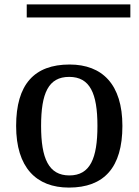

<svg xmlns="http://www.w3.org/2000/svg" viewBox="-20 -839 627 869"><path d="M101 -760H570V-819H101ZM292 10C451 10 534 -81 534 -269C534 -457 443 -547 295 -547C135 -547 53 -457 53 -269C53 -81 144 10 292 10ZM294 -45C200 -45 166 -122 166 -269C166 -417 199 -491 293 -491C387 -491 421 -417 421 -269C421 -122 388 -45 294 -45Z"/></svg>

Font: Noto Serif Thai Medium
Style: Regular
Weight: 500
Designer: Monotype Design Team
Foundry: Monotype Imaging Inc.
Version: Version 1.901;PS 001.901;hotconv 1.0.88;makeotf.lib2.5.64775